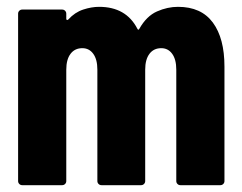

<svg xmlns="http://www.w3.org/2000/svg" viewBox="-20 -542 708 562"><path d="M33 -12V-502Q33 -507 36.5 -510.5Q40 -514 45 -514H162Q167 -514 170.5 -510.5Q174 -507 174 -502V-487Q174 -484 176 -483.5Q178 -483 180 -485Q199 -506 223.5 -514Q248 -522 270 -522Q349 -522 382 -458Q385 -452 388 -458Q409 -495 439.5 -508.5Q470 -522 501 -522Q569 -522 603 -476Q637 -430 637 -347V-12Q637 -7 633.5 -3.5Q630 0 625 0H508Q503 0 499.5 -3.5Q496 -7 496 -12V-338Q496 -368 484 -384.5Q472 -401 452 -401Q430 -401 417.5 -384.5Q405 -368 405 -338V-12Q405 -7 401.5 -3.5Q398 0 393 0H277Q272 0 268.5 -3.5Q265 -7 265 -12V-338Q265 -368 253 -384.5Q241 -401 221 -401Q199 -401 186.5 -384.5Q174 -368 174 -338V-12Q174 -7 170.5 -3.5Q167 0 162 0H45Q40 0 36.5 -3.5Q33 -7 33 -12Z"/></svg>

Font: Barlow Condensed
Style: Bold
Weight: 700
Width: 3
Designer: Jeremy Tribby
Foundry: Tribby Type
Version: Version 1.500